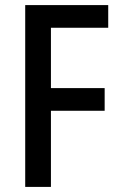

<svg xmlns="http://www.w3.org/2000/svg" viewBox="-20 -734 475 754"><path d="M180 0V-299H391V-388H180V-625H405V-714H79V0Z"/></svg>

Font: Noto Sans Sinhala UI Condensed Medium
Style: Regular
Weight: 500
Width: 3
Designer: Jelle Bosma - Monotype Design Team
Foundry: Monotype Imaging Inc.
Version: Version 2.006